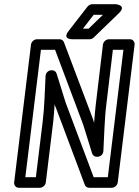

<svg xmlns="http://www.w3.org/2000/svg" viewBox="-20 -865 658 910"><path d="M100 -25 174 -629H241L374 -275L417 -137C420 -128 429 -122 438 -122H442C455 -122 469 -132 470 -149C474 -217 475 -299 484 -370L515 -629H565L491 -25H424L291 -379L248 -517C245 -526 236 -532 227 -532H224C211 -532 197 -522 196 -505C192 -435 191 -357 182 -286L150 -25ZM47 0C46 11 54 25 69 25H169C180 25 195 15 197 0L232 -286C235 -314 237 -342 239 -371L243 -358L244 -357L382 11C385 19 393 25 403 25H510C521 25 536 15 538 0L618 -654C619 -665 611 -679 596 -679H496C485 -679 470 -669 468 -654L434 -370C431 -342 428 -312 426 -283L422 -296V-297L283 -665C280 -673 272 -679 262 -679H155C144 -679 129 -669 127 -654ZM468 -795 400 -729H373L424 -795ZM544 -803C582 -840 530 -845 530 -845H417C409 -845 401 -841 395 -834L305 -718C274 -678 321 -679 321 -679H405C411 -679 419 -682 424 -687Z"/></svg>

Font: Falling Sky
Style: CondOuObl
Weight: 400
Designer: Paul D. Hunt
Foundry: Adobe Systems Incorporated
Version: Version 1.02